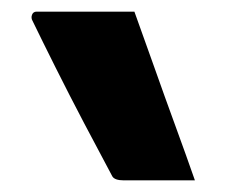

<svg xmlns="http://www.w3.org/2000/svg" viewBox="-20 -766 390 330"><path d="M211 -746Q227 -702 245 -651Q263 -600 281.5 -549.5Q300 -499 315 -456H193Q177 -456 173 -463Q151 -504 125 -553.5Q99 -603 75.5 -650Q52 -697 36 -730Q33 -735 35 -740.5Q37 -746 43 -746Z"/></svg>

Font: Recursive Sn Lnr St
Style: Bold
Weight: 700
Version: Version 1.079;hotconv 1.0.112;makeotfexe 2.5.65598; ttfautoh